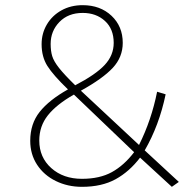

<svg xmlns="http://www.w3.org/2000/svg" viewBox="-20 -713 757 743"><path d="M455 -547Q455 -492 416.5 -450.5Q378 -409 293 -362L518 -152Q566 -248 588 -358L621 -348Q596 -228 540 -131L672 -9L645 10L522 -103Q481 -49 427.5 -19.5Q374 10 297 10Q242 10 196 -12.5Q150 -35 123.5 -75.5Q97 -116 97 -168Q97 -234 133.5 -280Q170 -326 243 -367Q186 -422 163.5 -457.5Q141 -493 141 -542Q141 -584 161.5 -618.5Q182 -653 218 -673Q254 -693 300 -693Q368 -693 411.5 -652Q455 -611 455 -547ZM176 -543Q176 -516 182 -496Q188 -476 208.5 -450Q229 -424 271 -383Q350 -424 385 -461.5Q420 -499 420 -547Q420 -601 386 -632Q352 -663 300 -663Q244 -663 210 -628Q176 -593 176 -543ZM132 -169Q132 -104 178.5 -62.5Q225 -21 297 -21Q366 -21 413 -47Q460 -73 499 -124L266 -347Q199 -309 165.5 -267Q132 -225 132 -169Z"/></svg>

Font: FiraGO UltraLight
Style: Regular
Weight: 200
Designer: bBox Type
Foundry: bBox Type GmbH
Version: Version 1.001